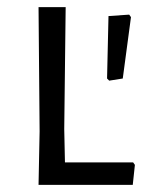

<svg xmlns="http://www.w3.org/2000/svg" viewBox="-20 -518 427 538"><path d="M352 0 358 -56 353 -63H162L160 -156L164 -498H88L91 -150L88 0ZM280 -298 286 -292 324 -298 347 -470 342 -477 284 -473Z"/></svg>

Font: Alegreya Sans SC
Style: Regular
Weight: 400
Designer: Juan Pablo del Peral
Foundry: Huerta Tipografica
Version: Version 1.000;PS 001.000;hotconv 1.0.70;makeotf.lib2.5.58329